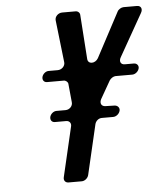

<svg xmlns="http://www.w3.org/2000/svg" viewBox="-50 -711 634 754"><g transform="rotate(-5 267.5 -333.5)"><path d="M346 -315 386 -385C391 -393 402 -400 410 -400H476C488 -400 500 -410 503 -422C506 -433 498 -443 486 -443H450C434 -443 428 -457 437 -472L531 -638C540 -653 534 -667 518 -667H465C456 -667 444 -660 440 -651L347 -476C335 -455 306 -455 305 -477L293 -651C293 -660 285 -667 276 -667H223C207 -667 193 -653 195 -638L214 -472C216 -457 202 -443 186 -443H150C138 -443 127 -433 124 -422C121 -410 128 -400 140 -400H206C214 -400 223 -393 223 -385L230 -313C232 -298 219 -284 203 -284H167C155 -284 144 -274 141 -263C138 -251 145 -241 157 -241H202C214 -241 222 -231 219 -219L173 -22C170 -10 177 0 190 0H242C254 0 266 -10 269 -22L315 -219C318 -231 329 -241 342 -241H387C399 -241 411 -251 414 -263C417 -274 409 -284 397 -285L359 -286C344 -287 338 -300 346 -315Z"/></g></svg>

Font: DIN Rundschrift
Style: EngKursiv
Weight: 400
Width: 3
Version: Version 1.027